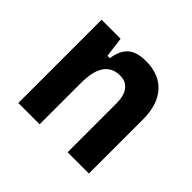

<svg xmlns="http://www.w3.org/2000/svg" viewBox="-129 -685 844 844"><g transform="rotate(45 293.0 -263.5)"><path d="M379.9 0V-304.2Q379.9 -351.1 360.6 -376.5Q341.3 -401.9 305.5 -401.9Q206.1 -401.9 206.1 -258.3L175.8 -423.8H218.8Q226.1 -476.1 254.4 -501.7Q282.7 -527.3 340.3 -527.3Q422.4 -527.3 467.3 -477.5Q512.2 -427.7 512.2 -336.9V0ZM73.7 0V-517.6H191.9L206.1 -408.2V0Z"/></g></svg>

Font: Cascadia Mono PL
Style: Regular
Weight: 400
Monospace: yes
Designer: Aaron Bell
Foundry: Saja Typeworks
Version: Version 2102.003